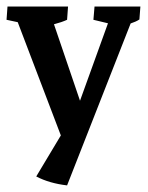

<svg xmlns="http://www.w3.org/2000/svg" viewBox="-20 -393 452 587"><path d="M185.1 173.8Q130.9 167.5 90.8 146.5L166 21L34.2 -325.2L0 -332.5L2.9 -373H188L185.1 -332.5Q169.4 -325.2 145 -318.8L224.6 -85L310.1 -321.8L265.6 -332.5L269 -373H409.2L406.2 -333.5Q396 -326.7 379.4 -321.3Z"/></svg>

Font: Markazi Text SemiBold
Style: Regular
Weight: 600
Designer: Borna Izadpanah (Arabic designer), Fiona Ross (Arabic design director) and Florian Runge (Latin designer)
Foundry: Borna Izadpanah and Florian Runge
Version: Version 1.001; ttfautohint (v1.8.3)